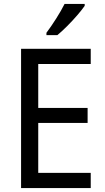

<svg xmlns="http://www.w3.org/2000/svg" viewBox="-20 -964 540 984"><path d="M445 0H88V-714H445V-636H176V-411H429V-334H176V-78H445ZM414 -934Q401 -915 376.5 -886.5Q352 -858 324 -830Q296 -802 274 -784H218V-796Q242 -828 268 -869Q294 -910 311 -944H414Z"/></svg>

Font: Noto Sans SemiCondensed
Style: Regular
Weight: 400
Width: 4
Designer: Monotype Design Team
Foundry: Monotype Imaging Inc.
Version: Version 2.013; ttfautohint (v1.8.4.7-5d5b)